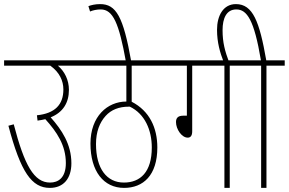

<svg xmlns="http://www.w3.org/2000/svg" viewBox="-20 -916 1408 936"><path d="M0 -622V-596H225C270 -564 289 -522 289 -480C289 -405 247 -363 160 -354L163 -328C176 -330 189 -332 201 -335C257 -273 301 -208 301 -121C301 -48 263 -26 224 -26C146 -26 99 -110 47 -310L21 -303C81 -76 135 0 223 0C289 0 328 -45 328 -120C328 -213 281 -283 227 -344C287 -368 316 -415 316 -478C316 -526 295 -568 262 -596H389V-622Z M804 -596V-622H377V-596H596V-421C504 -421 421 -349 421 -216C421 -81 485 0 585 0C678 0 747 -61 747 -197C747 -293 709 -375 622 -420V-596ZM584 -26C501 -26 448 -93 448 -214C448 -274 466 -319 495 -351C522 -381 560 -396 608 -396H613C686 -361 720 -282 720 -197C720 -77 664 -26 584 -26Z M594 -615H620C581 -836 546 -896 468 -896C444 -896 424 -891 411 -886L419 -860C434 -866 451 -870 471 -870C531 -870 560 -803 594 -615Z M917 -596H1074V0H1100V-596H1189V-622H792V-596H891V-352H873C847 -352 838 -340 838 -321C838 -286 866 -245 895 -245C908 -245 917 -253 917 -276Z M1070 -615H1096C1077 -666 1065 -708 1065 -769C1065 -827 1084 -870 1132 -870C1184 -870 1219 -819 1252 -622H1177V-596H1253V0H1279V-596H1368V-622H1278C1245 -811 1213 -896 1130 -896C1068 -896 1038 -839 1038 -771C1038 -708 1053 -659 1070 -615Z"/></svg>

Font: Noto Sans Devanagari UI ExtraCondensed Thin
Style: Regular
Weight: 100
Width: 2
Designer: Jelle Bosma - Monotype Design Team
Foundry: Monotype Imaging Inc.
Version: Version 2.004